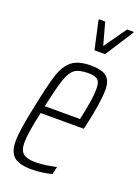

<svg xmlns="http://www.w3.org/2000/svg" viewBox="-141 -786 622 856"><g transform="rotate(20 170.5 -358.0)"><path d="M12 -87Q12 -137 37 -254Q60 -368 76.5 -419Q93 -470 123.5 -494Q154 -518 212 -518Q265 -518 287.5 -500Q310 -482 310 -438Q310 -376 282 -256L279 -242H74Q51 -139 51 -94Q51 -57 68.5 -42.5Q86 -28 125 -28Q148 -28 177 -32Q206 -36 225 -41L217 -5Q202 0 174.5 4Q147 8 122 8Q63 8 37.5 -13.5Q12 -35 12 -87ZM248 -277 254 -305Q271 -386 271 -427Q271 -461 257.5 -471.5Q244 -482 214 -482Q171 -482 150.5 -468Q130 -454 116 -414Q102 -374 81 -277ZM204 -587 175 -718 176 -724H205L234 -618L309 -724H341L339 -718L254 -587Z"/></g></svg>

Font: Saira Ultra Condensed ExLight
Style: Italic
Weight: 200
Width: 1
Italic angle: -12°
Designer: Hector Gatti with collaboration of the Omnibus-Type team
Foundry: Omnibus-Type
Version: Version 1.001; ttfautohint (v1.8)